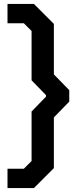

<svg xmlns="http://www.w3.org/2000/svg" viewBox="-20 -836 406 973"><path d="M18 117V19H101L140 -20V-271L213 -346V-354L140 -429V-679L101 -718H18V-816H152L253 -715V-459L331 -379V-321L253 -241V16L152 117Z"/></svg>

Font: Chakra Petch SemiBold
Style: Regular
Weight: 600
Designer: Katatrad Aksorn Co.,Ltd.
Foundry: Cadson Demak Co.,Ltd.
Version: Version 1.000; ttfautohint (v1.6)